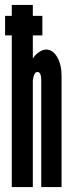

<svg xmlns="http://www.w3.org/2000/svg" viewBox="-26 -755 305 775"><path d="M21.5 0H106.5V-431Q111.5 -464.5 124.5 -464.5Q140.5 -464.5 140.5 -431.5V0H222.5V-448Q222.5 -494.5 204.8 -524.8Q187 -555 159.5 -555Q146.5 -555 130.5 -544Q114.5 -533 106.5 -518.5V-612H145V-691H106.5V-735H21.5V-691H-5.5V-612H21.5Z"/></svg>

Font: League Gothic SemiCondensed
Style: Regular
Weight: 400
Width: 4
Designer: The League of Moveable Type
Version: Version 1.600; ttfautohint (v1.8.3)